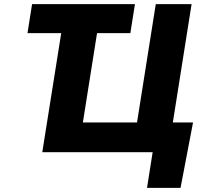

<svg xmlns="http://www.w3.org/2000/svg" viewBox="-20 -731 951 922"><path d="M112 -572H274L183 0H713L686 171H847L907 -143H810L900 -711H728L638 -143H378L446 -572H606L628 -711H134Z"/></svg>

Font: Asimov Pro
Style: UltObl
Weight: 900
Designer: Google
Version: Version 2.000980; 2014